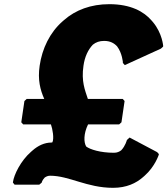

<svg xmlns="http://www.w3.org/2000/svg" viewBox="-20 -873 803 920"><path d="M541 -651C566 -618 569 -573 569 -573L568 -572L578 -561L751 -640L761 -649L762 -652C762 -652 758 -713 713 -767L706 -775C670 -817 607 -853 504 -853C415 -853 342 -825 287 -777L279 -770C219 -717 182 -641 170 -558C160 -490 173 -442 192 -399H108L97 -389L82 -287L91 -277H224C232 -255 240 -209 231 -191C230 -191 228 -190 227 -190C193 -190 162 -175 136 -152L128 -145C80 -103 47 -37 42 0V2L50 12H168L180 2V1C180 1 182 -9 194 -22C200 -26 208 -31 220 -31C312 -31 396 27 522 27C586 27 632 5 665 -24L673 -31C723 -75 741 -132 741 -132V-135L733 -144L601 -214L589 -203L588 -202C588 -202 581 -174 561 -153C552 -146 541 -141 526 -141C461 -141 411 -157 393 -171C381 -191 380 -232 402 -277H551L562 -287L577 -389L568 -399H401C387 -442 369 -483 380 -558C386 -601 402 -635 425 -659C440 -671 457 -677 479 -677C508 -677 527 -666 541 -651Z"/></svg>

Font: Hussar Woodtype
Style: UltraObl
Weight: 900
Foundry: Cannot Into Space Fonts
Version: Version 1.07